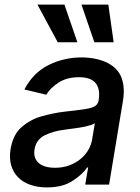

<svg xmlns="http://www.w3.org/2000/svg" viewBox="-20 -802 609 834"><path d="M25.9 -154.1Q31.2 -185.4 42.8 -209Q54.3 -232.6 72.8 -248.9Q111.2 -282.7 159.4 -296.5Q185 -303.6 210.4 -308.9Q235.8 -314.3 262.4 -317.1Q299.7 -321.7 326.2 -324.8Q352.6 -327.8 370.2 -332.2Q387.8 -336.6 397 -344.5Q406.2 -352.3 408.7 -366.5V-369Q416.2 -415.1 395.4 -440.9Q374.6 -466.6 323.5 -466.6Q270.2 -466.6 234.4 -443.2Q198.2 -419.7 181.1 -390.6L85.9 -413.4Q124.6 -487.2 192.5 -520.2Q258.5 -552.6 334.5 -552.6Q350.5 -552.6 367.7 -550.8Q384.9 -549 402.2 -544.9Q419.4 -540.8 435.9 -534.1Q452.4 -527.3 466.6 -517Q481.2 -506.7 492.2 -492.5Q503.2 -478.3 509.6 -459.3Q516 -440.3 517.4 -416.2Q518.8 -392 513.8 -362.2L453.8 0H350.1L362.9 -74.6H358.7Q338.4 -44.4 294.7 -16Q251.8 12.1 183.2 12.1Q144.5 12.1 112.6 1.1Q80.6 -9.9 59.3 -31.1Q38 -52.2 28.8 -83.3Q19.5 -114.3 25.9 -154.1ZM219.5 -73.2Q252.5 -73.2 280.4 -83.5Q308.2 -93.8 329.2 -110.8Q350.1 -127.8 363.3 -150.2Q376.4 -172.6 380.3 -196.7L392 -267Q386.4 -262.4 374.5 -258.7Q362.6 -255 349.1 -252Q335.6 -248.9 322.8 -247.2Q310 -245.4 302.6 -244.3Q287.6 -242.5 276.5 -240.9Q265.3 -239.3 256.4 -237.9Q233 -235.1 212.4 -229Q191.8 -223 173.3 -213.8Q136.7 -195 130 -152.7Q126.8 -133.2 131.9 -118.3Q137.1 -103.3 149 -93.2Q160.9 -83.1 179 -78.1Q197.1 -73.2 219.5 -73.2ZM142.8 -782H259.9L316.1 -618.3H230.8ZM450.6 -782 473.7 -618.3H389.9L333.8 -782Z"/></svg>

Font: Inter P Medium
Style: Italic
Weight: 500
Italic angle: 9.39999°
Designer: Rasmus Andersson
Foundry: rsms
Version: Version 3.018;git-588b23468